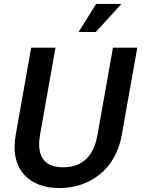

<svg xmlns="http://www.w3.org/2000/svg" viewBox="-20 -943 735 979"><path d="M283 16C430 16 569 -72 601 -255L680 -700H556L477 -255C454 -125 379 -90 302 -90C225 -90 162 -126 184 -255L263 -700H139L60 -255C28 -72 136 16 283 16ZM381 -780H469L599 -923H470Z"/></svg>

Font: Uncut Sans Semibold
Style: Italic
Weight: 600
Italic angle: -10°
Designer: Kasper Nordkvist
Foundry: Uncut Type
Version: Version 1.111;FEAKit 1.0